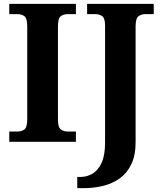

<svg xmlns="http://www.w3.org/2000/svg" viewBox="-20 -734 838 994"><path d="M28 0V-53H70Q92 -53 106.5 -64Q121 -75 121 -118V-596Q121 -639 106.5 -650Q92 -661 70 -661H28V-714H373V-661H331Q309 -661 294.5 -650Q280 -639 280 -596V-118Q280 -75 294.5 -64Q309 -53 331 -53H373V0ZM380 240V182H398Q430 182 459 165Q488 148 506 109Q524 70 524 3V-600Q524 -640 509 -650.5Q494 -661 473 -661H431V-714H776V-661H734Q712 -661 697 -650Q682 -639 682 -596V2Q682 70 660 116Q638 162 600.5 189Q563 216 515 228Q467 240 416 240Z"/></svg>

Font: NotoSerif-Bold
Style: Regular
Weight: 700
Designer: Monotype Design Team
Foundry: Monotype Imaging Inc.
Version: Version 2.007; ttfautohint (v1.8) -l 8 -r 50 -G 200 -x 14 -D